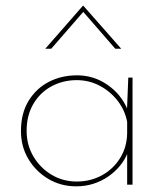

<svg xmlns="http://www.w3.org/2000/svg" viewBox="-20 -652 582 678"><path d="M249 6Q195 6 151 -20Q107 -46 80.5 -90Q54 -134 54 -189Q54 -252 81 -296Q108 -340 152.5 -363Q197 -386 252 -386Q311 -386 359.5 -352.5Q408 -319 430 -266L428 -253L433 -378H448V0H429V-129L432 -115Q422 -89 404 -67Q386 -45 362 -28.5Q338 -12 309.5 -3Q281 6 249 6ZM251 -11Q300 -11 340 -33Q380 -55 404 -93.5Q428 -132 429 -181V-222Q421 -263 395.5 -296Q370 -329 332.5 -349Q295 -369 251 -369Q202 -369 161.5 -347Q121 -325 97.5 -284.5Q74 -244 74 -190Q74 -140 98 -99.5Q122 -59 162 -35Q202 -11 251 -11ZM387 -480 268 -617 281 -618 161 -480H140L273 -632H274L408 -480Z"/></svg>

Font: Josefin Sans Thin Thin
Style: Regular
Weight: 250
Version: Version 2.001